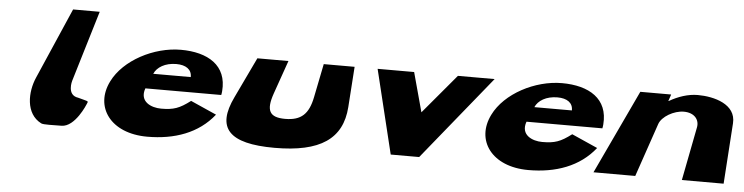

<svg xmlns="http://www.w3.org/2000/svg" viewBox="-41 -754 3674 948"><g transform="rotate(5 1796.5 -280.0)"><path d="M288.3 -577 135.6 -226C103.4 -153 99.7 -44 180.5 -3C191.5 3 244 0 281 0C349 0 395.9 -117 395.9 -117C402.7 -135 408.7 -129 351.2 -145C292.4 -153 314.6 -226 314.6 -226L420.3 -577Z M1053.7 -220C1055.3 -224 1055.7 -233 1056.6 -239C1067.3 -368 970 -425 836 -425C703 -425 555.3 -348 501.6 -239C436.7 -109 524.4 17 707.4 17C842.4 17 959.7 -24 1036.5 -121L908.2 -178C854 -137 825.4 -127 763.4 -127C715.4 -127 653.3 -152 677.7 -220ZM710.1 -295C724.2 -328 764 -353 820 -353C867 -353 897 -333 896.1 -295Z M1369.7 -416H1215.7L1119.9 -215C1043.7 -57 1110.4 17 1338.4 17C1565.4 17 1672.7 -57 1683.9 -215L1697.7 -416H1544.7L1511.1 -249C1494.2 -165 1457.9 -130 1377.9 -130C1298.9 -130 1282.2 -165 1311.1 -249Z M1992.7 -416H1811.7L1913 0H2054L2391.7 -416H2209.7L2045.8 -221Z M2942.7 -220C2944.3 -224 2944.7 -233 2945.6 -239C2956.3 -368 2859 -425 2725 -425C2592 -425 2444.3 -348 2390.6 -239C2325.7 -109 2413.4 17 2596.4 17C2731.4 17 2848.7 -24 2925.5 -121L2797.2 -178C2743 -137 2714.4 -127 2652.4 -127C2604.4 -127 2542.3 -152 2566.7 -220ZM2599.1 -295C2613.2 -328 2653 -353 2709 -353C2756 -353 2786 -333 2785.1 -295Z M2918 0H3125L3215.6 -265C3228.4 -303 3287.6 -337 3336.6 -337C3389.6 -337 3415.4 -303 3407.6 -265L3356 0H3563L3583.1 -301C3589.6 -396 3479 -425 3398 -425C3350 -425 3300.4 -408 3257.6 -383H3255.6L3266.7 -416H3113.7Z"/></g></svg>

Font: Hussar Milosc
Style: Obl
Weight: 700
Foundry: Cannot Into Space Fonts
Version: Version 1.02